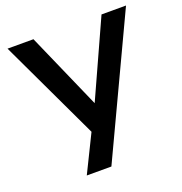

<svg xmlns="http://www.w3.org/2000/svg" viewBox="-130 -833 895 945"><g transform="rotate(-20 318.0 -360.0)"><path d="M164.8 0 260.2 -194.2 11.7 -720H147.5L323 -321.2L504 -720H632.3L293.7 0Z"/></g></svg>

Font: Manrope
Style: Regular
Weight: 400
Designer: Mikhail Sharanda
Foundry: Mikhail Sharanda
Version: Version 4.503